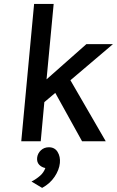

<svg xmlns="http://www.w3.org/2000/svg" viewBox="-20 -704 583 957"><path d="M389 0 255.5 -241 201 -195 183 0H86L150 -684.5H247.5L212 -308.5L410.5 -484H543L331 -304L507 0ZM190 232.5 137 201Q161 188.5 179.8 172Q198.5 155.5 206 133.5Q187.5 130 175.2 117Q163 104 165 82.5Q167.5 60.5 183.8 45.2Q200 30 223.5 30Q253 30 267.2 53.5Q281.5 77 278.5 108.5Q275 143 252 177.2Q229 211.5 190 232.5Z"/></svg>

Font: Karla SemiBold
Style: Italic
Weight: 600
Italic angle: -8°
Designer: Jonathan Pinhorn
Version: Version 2.004;gftools[0.9.33]